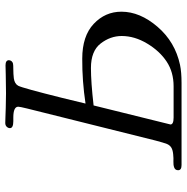

<svg xmlns="http://www.w3.org/2000/svg" viewBox="-10 -714 723 744"><g transform="rotate(-90 352.0 -341.5)"><path d="M64.9 -13.2Q64.9 -24.4 75 -28.3Q85 -32.2 97.9 -31.5Q110.8 -30.8 127.4 -32.5Q144 -34.2 153.1 -40Q162.1 -45.9 166.5 -56.4Q170.9 -66.9 180.2 -102.1L304.2 -599.1Q311 -627 311 -632.8Q311 -651.9 269 -651.9H257.8Q256.8 -651.9 254.9 -651.9Q228 -651.9 228 -665Q228 -671.9 233.4 -677.5Q238.8 -683.1 248 -683.1Q251 -683.1 265.9 -682.6Q280.8 -682.1 306.9 -681.2Q333 -680.2 362.8 -680.2Q400.9 -680.2 435.5 -681.2Q470.2 -682.1 471.2 -682.1Q491.2 -682.1 491.2 -668.9Q491.2 -664.1 487.8 -659.2Q483.9 -654.3 478 -653.1Q472.2 -651.9 455.1 -651.9Q438 -651.9 420.9 -649.9Q399.9 -647 392.1 -632.8Q383.3 -615.7 345.2 -462.9Q333 -414.1 323.2 -372.1Q411.1 -385.3 497.1 -384.8Q585 -384.8 632.1 -340.3Q679.2 -295.9 679.2 -232.9Q679.2 -161.1 620.6 -93Q562 -24.9 473.1 -5.9Q445.3 0 402.8 0H85Q64.9 0 64.9 -13.2ZM242.2 -43Q242.2 -30.8 269 -30.8H390.1Q445.3 -30.8 486.1 -57.9Q526.9 -85 555.9 -133.5Q585 -182.1 585 -231.9Q585 -275.9 555.9 -313.5Q526.9 -351.1 460.9 -351.1Q405.8 -351.1 315.9 -340.8Q242.2 -43.9 242.2 -43Z"/></g></svg>

Font: CMU Classical Serif
Style: Italic
Weight: 500
Italic angle: -14.04°
Version: Version 0.7.0